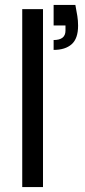

<svg xmlns="http://www.w3.org/2000/svg" viewBox="-20 -757 346 777"><path d="M70 0V-720H154V0ZM197 -555V-595Q245 -595 245 -633V-654H197V-737H285Q290 -711 293 -692Q296 -673 296 -653Q296 -601 270 -578Q244 -555 197 -555Z"/></svg>

Font: DM Sans
Style: Regular
Weight: 400
Designer: Colophon Foundry, Jonny Pinhorn
Foundry: Colophon Foundry
Version: Version 4.004; ttfautohint (v1.8.4.7-5d5b)